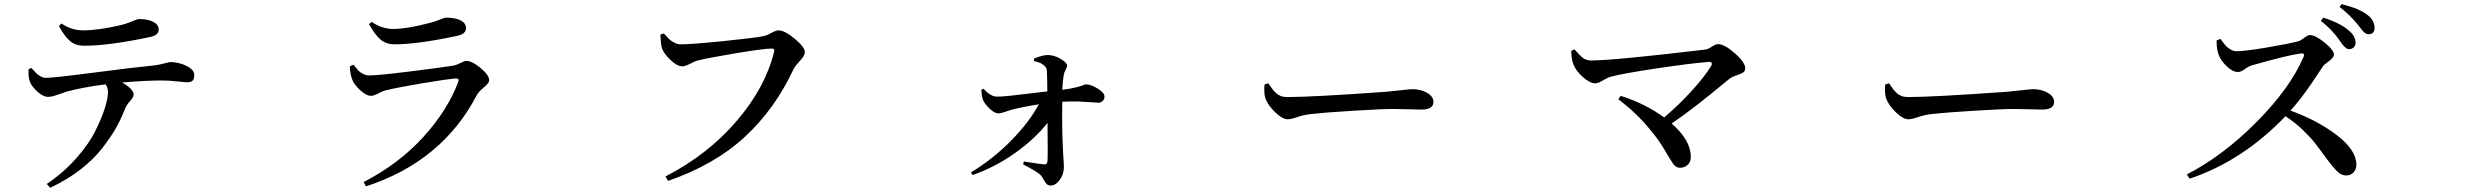

<svg xmlns="http://www.w3.org/2000/svg" viewBox="-20 -848 12040 928"><path d="M264.6 -722.7 277.3 -734.4Q326.2 -701.2 380.9 -701.2Q457 -701.2 567.4 -727.5Q589.8 -733.4 608.4 -740.7Q627 -748 636.2 -752Q645.5 -755.9 652.3 -755.9Q695.3 -755.9 721.2 -742.2Q747.1 -728.5 747.1 -705.1Q747.1 -676.8 704.1 -668.9Q506.8 -627 386.7 -627Q345.7 -627 318.8 -649.4Q292 -671.9 264.6 -722.7ZM118.2 -513.7 131.8 -519.5Q147.5 -502 155.3 -494.1Q163.1 -486.3 175.8 -479Q188.5 -471.7 202.1 -471.7Q239.3 -471.7 438 -497.6Q636.7 -523.4 703.1 -529.3Q733.4 -532.2 755.4 -537.1Q777.3 -542 788.1 -544.9Q798.8 -547.9 802.7 -547.9Q844.7 -547.9 881.8 -529.3Q918.9 -510.7 918.9 -485.4Q918.9 -465.8 910.6 -458Q902.3 -450.2 882.8 -450.2Q877 -450.2 835.9 -454.6Q794.9 -459 763.7 -459Q681.6 -459 570.3 -449.2Q626 -417 626 -390.6Q626 -378.9 608.4 -359.4Q590.8 -339.8 583 -319.3Q563.5 -269.5 539.6 -227.5Q515.6 -185.5 474.6 -132.3Q433.6 -79.1 369.6 -29.3Q305.7 20.5 222.7 59.6L206.1 41Q286.1 -12.7 347.7 -82Q409.2 -151.4 440.4 -214.4Q471.7 -277.3 486.8 -325.7Q502 -374 502 -403.3Q502 -423.8 490.2 -440.4Q377 -425.8 302.7 -405.3Q293 -402.3 272.9 -395Q252.9 -387.7 238.8 -383.8Q224.6 -379.9 212.9 -379.9Q190.4 -378.9 161.6 -404.3Q132.8 -429.7 124 -455.1Q116.2 -473.6 118.2 -513.7Z M1681.6 -465.8Q1671.9 -492.2 1670.9 -527.3L1688.5 -535.2Q1704.1 -515.6 1712.4 -506.8Q1720.7 -498 1734.9 -490.7Q1749 -483.4 1765.6 -483.4Q1805.7 -483.4 1952.1 -501.5Q2098.6 -519.5 2168 -530.3Q2185.5 -533.2 2205.1 -543.5Q2224.6 -553.7 2233.4 -553.7Q2261.7 -553.7 2303.2 -519Q2344.7 -484.4 2344.7 -459Q2344.7 -447.3 2318.8 -425.8Q2293 -404.3 2284.2 -387.7Q2117.2 -67.4 1749 52.7L1737.3 32.2Q1907.2 -55.7 2024.9 -184.6Q2142.6 -313.5 2195.3 -453.1Q2198.2 -461.9 2194.8 -465.8Q2191.4 -469.7 2182.6 -468.8Q2134.8 -464.8 2014.2 -444.3Q1893.6 -423.8 1842.8 -411.1Q1829.1 -407.2 1807.6 -396Q1786.1 -384.8 1774.4 -384.8Q1750 -384.8 1719.7 -413.1Q1689.5 -441.4 1681.6 -465.8ZM2232.4 -711.9Q2232.4 -683.6 2189.5 -674.8Q1999 -633.8 1886.7 -633.8Q1846.7 -633.8 1819.3 -656.7Q1792 -679.7 1763.7 -731.4L1776.4 -742.2Q1826.2 -708 1880.9 -708Q1945.3 -708 2049.8 -735.4Q2079.1 -742.2 2103.5 -752.4Q2127.9 -762.7 2135.7 -762.7Q2179.7 -762.7 2206.1 -749.5Q2232.4 -736.3 2232.4 -711.9Z M3188.5 -686.5Q3205.1 -668 3213.4 -659.7Q3221.7 -651.4 3237.8 -642.6Q3253.9 -633.8 3271.5 -633.8Q3322.3 -633.8 3477.1 -649.4Q3631.8 -665 3671.9 -673.8Q3688.5 -677.7 3709.5 -689.5Q3730.5 -701.2 3743.2 -701.2Q3772.5 -701.2 3821.3 -660.6Q3870.1 -620.1 3870.1 -595.7Q3870.1 -579.1 3846.2 -553.7Q3822.3 -528.3 3816.4 -515.6Q3726.6 -322.3 3580.6 -187Q3434.6 -51.8 3209 26.4L3196.3 4.9Q3401.4 -100.6 3540.5 -263.2Q3679.7 -425.8 3721.7 -598.6Q3725.6 -613.3 3710.9 -613.3Q3671.9 -613.3 3534.7 -590.3Q3397.5 -567.4 3348.6 -554.7Q3338.9 -551.8 3314.9 -539.6Q3291 -527.3 3279.3 -527.3Q3252.9 -527.3 3219.7 -559.1Q3186.5 -590.8 3178.7 -617.2Q3173.8 -634.8 3171.9 -680.7Z M5040 -503.9Q5040 -519.5 5027.8 -530.3Q5015.6 -541 5006.3 -544.4Q4997.1 -547.9 4977.5 -553.7V-564.5Q5017.6 -582 5043.9 -582Q5075.2 -582 5106.4 -563.5Q5137.7 -544.9 5137.7 -531.2Q5137.7 -523.4 5130.4 -510.3Q5123 -497.1 5121.1 -483.4Q5116.2 -456.1 5114.3 -414.1Q5155.3 -418.9 5181.2 -425.8Q5207 -432.6 5215.8 -436.5Q5224.6 -440.4 5227.5 -440.4Q5252.9 -440.4 5285.6 -419.9Q5318.4 -399.4 5318.4 -381.8Q5318.4 -369.1 5310.1 -360.4Q5301.8 -351.6 5289.1 -351.6Q5279.3 -351.6 5250 -354Q5220.7 -356.4 5193.4 -357.4Q5166 -358.4 5114.3 -356.4Q5112.3 -228.5 5117.2 -133.8Q5117.2 -120.1 5119.6 -88.9Q5122.1 -57.6 5122.1 -40Q5122.1 -5.9 5102.1 21.5Q5082 48.8 5058.6 48.8Q5045.9 48.8 5038.6 41Q5031.2 33.2 5023.4 18.6Q5015.6 3.9 5007.8 -3.9Q4985.4 -22.5 4924.8 -53.7L4928.7 -67.4Q5008.8 -54.7 5026.4 -53.7Q5041 -51.8 5043 -69.3Q5044.9 -93.8 5043 -253.9Q4982.4 -176.8 4885.3 -107.9Q4788.1 -39.1 4680.7 -2L4672.9 -14.6Q4779.3 -79.1 4867.2 -168.5Q4955.1 -257.8 5001 -343.8Q4942.4 -335 4887.7 -322.3Q4872.1 -319.3 4844.7 -309.6Q4817.4 -299.8 4805.7 -299.8Q4787.1 -299.8 4762.2 -323.7Q4737.3 -347.7 4730.5 -367.2Q4723.6 -386.7 4723.6 -415L4734.4 -418.9Q4767.6 -380.9 4798.8 -380.9Q4823.2 -380.9 4863.3 -385.3Q4903.3 -389.6 4960 -396.5Q5016.6 -403.3 5042 -406.2Q5042 -420.9 5041.5 -455.6Q5041 -490.2 5040 -503.9Z M6091.8 -439.5 6110.4 -445.3Q6111.3 -443.4 6117.7 -434.6Q6124 -425.8 6125.5 -423.8Q6127 -421.9 6132.3 -414.6Q6137.7 -407.2 6140.1 -405.8Q6142.6 -404.3 6147.9 -398.4Q6153.3 -392.6 6156.7 -391.1Q6160.2 -389.6 6166 -386.2Q6171.9 -382.8 6176.8 -381.8Q6181.6 -380.9 6188.5 -379.9Q6195.3 -378.9 6202.1 -378.9Q6322.3 -378.9 6677.7 -404.3Q6711.9 -407.2 6753.4 -412.1Q6794.9 -417 6807.6 -417Q6846.7 -417 6877.4 -399.4Q6908.2 -381.8 6908.2 -355.5Q6908.2 -318.4 6850.6 -318.4Q6835 -318.4 6791.5 -319.8Q6748 -321.3 6710.9 -321.3Q6659.2 -321.3 6517.1 -312.5Q6375 -303.7 6317.4 -296.9Q6282.2 -293 6251 -282.2Q6219.7 -271.5 6204.1 -271.5Q6178.7 -271.5 6144 -304.7Q6109.4 -337.9 6096.7 -371.1Q6087.9 -395.5 6091.8 -439.5Z M7574.2 -601.6 7589.8 -609.4Q7592.8 -606.4 7602.1 -596.2Q7611.3 -585.9 7614.3 -583Q7617.2 -580.1 7625 -572.8Q7632.8 -565.4 7638.2 -563Q7643.6 -560.5 7651.9 -558.1Q7660.2 -555.7 7668 -555.7Q7780.3 -555.7 8221.7 -608.4Q8234.4 -609.4 8253.4 -622.1Q8272.5 -634.8 8284.2 -634.8Q8314.5 -634.8 8364.7 -590.8Q8415 -546.9 8415 -518.6Q8415 -502.9 8403.8 -496.6Q8392.6 -490.2 8371.6 -483.4Q8350.6 -476.6 8335.9 -464.8Q8168.9 -325.2 8059.6 -251Q8152.3 -169.9 8152.3 -89.8Q8152.3 -65.4 8137.2 -51.3Q8122.1 -37.1 8099.6 -37.1Q8080.1 -37.1 8066.9 -56.2Q8053.7 -75.2 8024.9 -124.5Q7996.1 -173.8 7956.1 -220.7Q7891.6 -300.8 7801.8 -368.2L7813.5 -384.8Q7930.7 -347.7 8023.4 -280.3Q8095.7 -341.8 8158.2 -410.6Q8220.7 -479.5 8250 -528.3Q8255.9 -538.1 8252.9 -543.9Q8250 -549.8 8239.3 -548.8Q8151.4 -542 7988.3 -517.6Q7825.2 -493.2 7762.7 -476.6Q7752 -473.6 7728 -459.5Q7704.1 -445.3 7690.4 -445.3Q7665 -445.3 7631.8 -474.6Q7598.6 -503.9 7586.9 -532.2Q7575.2 -557.6 7574.2 -601.6Z M9091.8 -439.5 9110.4 -445.3Q9111.3 -443.4 9117.7 -434.6Q9124 -425.8 9125.5 -423.8Q9127 -421.9 9132.3 -414.6Q9137.7 -407.2 9140.1 -405.8Q9142.6 -404.3 9147.9 -398.4Q9153.3 -392.6 9156.7 -391.1Q9160.2 -389.6 9166 -386.2Q9171.9 -382.8 9176.8 -381.8Q9181.6 -380.9 9188.5 -379.9Q9195.3 -378.9 9202.1 -378.9Q9322.3 -378.9 9677.7 -404.3Q9711.9 -407.2 9753.4 -412.1Q9794.9 -417 9807.6 -417Q9846.7 -417 9877.4 -399.4Q9908.2 -381.8 9908.2 -355.5Q9908.2 -318.4 9850.6 -318.4Q9835 -318.4 9791.5 -319.8Q9748 -321.3 9710.9 -321.3Q9659.2 -321.3 9517.1 -312.5Q9375 -303.7 9317.4 -296.9Q9282.2 -293 9251 -282.2Q9219.7 -271.5 9204.1 -271.5Q9178.7 -271.5 9144 -304.7Q9109.4 -337.9 9096.7 -371.1Q9087.9 -395.5 9091.8 -439.5Z M11197.3 -747.1 11209 -762.7Q11294.9 -735.4 11334 -699.2Q11365.2 -672.9 11365.2 -640.6Q11365.2 -627 11356 -618.7Q11346.7 -610.4 11333 -610.4Q11315.4 -610.4 11288.1 -652.3Q11251 -706.1 11197.3 -747.1ZM10693.4 -652.3 10711.9 -660.2Q10725.6 -641.6 10733.9 -631.3Q10742.2 -621.1 10757.8 -610.8Q10773.4 -600.6 10789.1 -600.6Q10832 -600.6 10935.5 -618.2Q11039.1 -635.7 11087.9 -648.4Q11099.6 -651.4 11117.2 -665Q11134.8 -678.7 11143.6 -678.7Q11170.9 -678.7 11215.8 -642.1Q11260.7 -605.5 11260.7 -584Q11260.7 -570.3 11236.3 -552.2Q11211.9 -534.2 11209 -529.3Q11204.1 -522.5 11186.5 -495.6Q11168.9 -468.8 11157.2 -451.7Q11145.5 -434.6 11127 -408.7Q11108.4 -382.8 11089.4 -358.9Q11070.3 -335 11050.8 -313.5Q11182.6 -265.6 11275.9 -193.8Q11369.1 -122.1 11369.1 -51.8Q11369.1 -30.3 11356 -15.1Q11342.8 0 11319.3 0Q11297.9 0 11279.3 -17.1Q11260.7 -34.2 11229.5 -75.2Q11224.6 -82 11221.7 -85.9Q11187.5 -132.8 11166 -160.2Q11144.5 -187.5 11106.9 -223.1Q11069.3 -258.8 11026.4 -286.1Q10819.3 -70.3 10563.5 15.6L10549.8 -4.9Q10725.6 -95.7 10887.7 -259.3Q11049.8 -422.9 11114.3 -574.2Q11118.2 -584 11114.3 -587.4Q11110.4 -590.8 11101.6 -589.8Q11039.1 -582 10864.3 -532.2Q10849.6 -528.3 10830.6 -514.2Q10811.5 -500 10796.9 -500Q10770.5 -500 10741.7 -528.3Q10712.9 -556.6 10703.1 -584Q10693.4 -611.3 10693.4 -652.3ZM11288.1 -814.5 11297.9 -828.1Q11383.8 -806.6 11421.9 -776.4Q11457 -750 11457 -713.9Q11457 -682.6 11427.7 -682.6Q11418.9 -682.6 11410.6 -689Q11402.3 -695.3 11396.5 -702.6Q11390.6 -710 11377.9 -726.6Q11338.9 -775.4 11288.1 -814.5Z"/></svg>

Font: Bpmf Zihi Serif SemiBold
Style: SemiBold
Weight: 600
Foundry: But Ko
Version: Version 1.320